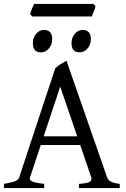

<svg xmlns="http://www.w3.org/2000/svg" viewBox="-20 -950 635 970"><path d="M370.1 -261.2 284.2 -512.2 200.7 -261.2ZM186 -217.3 131.8 -54.2Q127 -39.1 145 -32.2Q163.1 -25.4 203.1 -21V0H0V-21Q33.2 -26.9 52.7 -33.2Q72.3 -39.6 77.1 -54.2L258.8 -604Q270 -616.2 286.6 -626.2Q303.2 -636.2 315.9 -643.1L521 -54.2Q523.4 -47.4 527.8 -42Q532.2 -36.6 539.6 -32.7Q546.9 -28.8 558.1 -25.9Q569.3 -22.9 585 -21V0H378.9V-21Q417 -23.4 431.6 -30.8Q446.3 -38.1 440.9 -54.2L385.3 -217.3ZM439 -752.4Q439 -738.8 434.6 -726.6Q430.2 -714.4 422.6 -705.3Q415 -696.3 404.8 -690.9Q394.5 -685.5 382.3 -685.5Q360.4 -685.5 350.8 -697.8Q341.3 -710 341.3 -732.4Q341.3 -746.1 345.7 -758.3Q350.1 -770.5 357.9 -779.5Q365.7 -788.6 375.7 -793.7Q385.7 -798.8 397.5 -798.8Q439 -798.8 439 -752.4ZM243.7 -752.4Q243.7 -738.8 239.3 -726.6Q234.9 -714.4 227.3 -705.3Q219.7 -696.3 209.5 -690.9Q199.2 -685.5 187 -685.5Q165 -685.5 155.5 -697.8Q146 -710 146 -732.4Q146 -746.1 150.4 -758.3Q154.8 -770.5 162.6 -779.5Q170.4 -788.6 180.4 -793.7Q190.4 -798.8 202.1 -798.8Q243.7 -798.8 243.7 -752.4ZM462.4 -918.5Q461.4 -913.1 459 -906Q456.5 -898.9 453.6 -891.8Q450.7 -884.8 448 -877.9Q445.3 -871.1 443.4 -866.7H143.1L132.3 -878.9Q133.3 -884.3 135.7 -891.1Q138.2 -897.9 141.1 -905Q144 -912.1 147 -918.7Q149.9 -925.3 152.3 -930.2H451.7Z"/></svg>

Font: Gentium Plus Phon
Style: Regular
Weight: 400
Designer: J. Victor Gaultney, Annie Olsen, Iska Routamaa, Becca Hirsbrunner
Foundry: SIL International
Version: Version 5.000